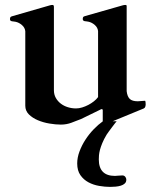

<svg xmlns="http://www.w3.org/2000/svg" viewBox="-20 -480 626 760"><path d="M80.1 -356.4Q78.6 -370.6 67.1 -380.6Q55.7 -390.6 42.5 -393.6Q39.1 -394.5 34.9 -394.8Q30.8 -395 27.3 -395.8Q23.9 -396.5 21.7 -398.2Q19.5 -399.9 19.5 -404.3Q19.5 -408.2 20.8 -411.1Q22 -414.1 27.3 -415.5L176.3 -458.5Q179.2 -459.5 182.4 -460Q185.5 -460.4 188.5 -460.4Q193.4 -460.4 193.4 -452.1V-122.6Q193.4 -106 200.9 -92.5Q208.5 -79.1 220.7 -69.8Q232.9 -60.5 248.5 -55.7Q264.2 -50.8 280.8 -50.8Q292.5 -50.8 305.2 -54.7Q317.9 -58.6 329.6 -64.7Q341.3 -70.8 351.6 -78.9Q361.8 -86.9 368.2 -95.7V-356.9Q366.7 -371.1 355.2 -381.1Q343.8 -391.1 330.6 -394Q327.1 -395 323 -395.3Q318.8 -395.5 315.4 -396.2Q312 -397 309.8 -398.7Q307.6 -400.4 307.6 -404.8Q307.6 -408.7 308.8 -411.6Q310.1 -414.6 315.4 -416L464.4 -458.5Q467.3 -459.5 470.5 -460Q473.6 -460.4 476.6 -460.4Q481.4 -460.4 481.4 -456.1V-119.1Q483.9 -97.7 493.7 -88.4Q503.4 -79.1 525.4 -79.1L553.7 -81.1Q555.7 -81.1 556.2 -74.5Q556.6 -67.9 556.6 -64.9Q556.6 -64 555.4 -58.6Q554.2 -53.2 549.3 -50.8L400.9 10.3Q399.9 10.7 396 12Q392.1 13.2 391.6 13.2Q388.2 13.2 387.5 9Q386.7 4.9 386.7 1V-45.9Q385.3 -47.9 381.8 -47.9Q380.9 -47.9 379.9 -47.9Q378.9 -47.9 378.9 -46.9L300.8 -8.8Q290 -4.9 280.8 -1.2Q271.5 2.4 262.5 5.9Q253.4 9.3 243.2 11.2Q232.9 13.2 220.7 13.2Q200.2 13.2 175.5 9Q150.9 4.9 129.6 -4.2Q108.4 -13.2 94.2 -27.3Q80.1 -41.5 80.1 -61.5V-356.4ZM441.9 0Q440.9 0.5 435.5 7.6Q430.2 14.6 423.3 23.7Q416.5 32.7 410.2 41.3Q403.8 49.8 401.9 53.2Q391.1 71.3 385 86.2Q378.9 101.1 375.7 113Q372.6 125 371.8 134.5Q371.1 144 371.1 150.9Q371.1 216.3 435.1 216.3Q440.4 216.3 448.2 215.3Q456.1 214.4 464.4 214.4Q471.2 214.4 475.6 219.5Q480 224.6 480 231Q480 240.7 473.9 246.3Q467.8 252 458.3 254.9Q448.7 257.8 437.5 258.8Q426.3 259.8 416 259.8Q395.5 259.8 372.6 255.9Q349.6 252 330.3 241.7Q311 231.4 298.3 213.4Q285.6 195.3 285.6 167Q285.6 143.6 294.7 119.4Q303.7 95.2 318.1 73Q332.5 50.8 350.6 32Q368.7 13.2 387.2 0Z"/></svg>

Font: Cardo
Style: Bold
Weight: 700
Designer: David J. Perry
Foundry: David J. Perry
Version: Version 1.0011